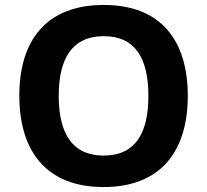

<svg xmlns="http://www.w3.org/2000/svg" viewBox="-20 -745 836 775"><path d="M738 -358C738 -580 631 -725 399 -725C165 -725 58 -580 58 -359C58 -137 165 10 398 10C631 10 738 -137 738 -358ZM217 -358C217 -508 271 -599 399 -599C527 -599 579 -508 579 -358C579 -208 527 -117 398 -117C271 -117 217 -208 217 -358Z"/></svg>

Font: Noto Sans Gunjala Gondi
Style: Bold
Weight: 700
Designer: Ek Type
Foundry: Ek Type
Version: Version 1.004